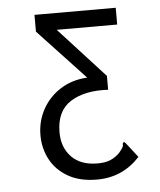

<svg xmlns="http://www.w3.org/2000/svg" viewBox="-48 -499 597 718"><g transform="rotate(-5 250.0 -140.0)"><path d="M288 177Q223 177 179 151.5Q135 126 113 84.5Q91 43 91 -6Q91 -59 115.5 -103.5Q140 -148 183.5 -175.5Q227 -203 284 -206L108 -394V-457H413V-394H186L358 -206V-154Q270 -159 216.5 -125Q163 -91 163 -11Q163 46 197.5 81.5Q232 117 295 117Q324 117 343 109Q362 101 378 85Q389 72 392.5 65.5Q396 59 395 51L400 45L407 52L449 106Q384 177 288 177Z"/></g></svg>

Font: Inconsolata Nerd Font Mono
Style: Regular
Weight: 400
Monospace: yes
Designer: Raph Levien, Cyreal, Brenton Simpson
Foundry: Raph Levien, Cyreal, Google
Version: Version 3.000; ttfautohint (v1.8.3);Nerd Fonts 3.0.2